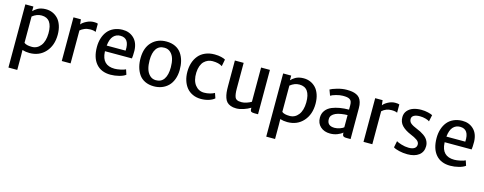

<svg xmlns="http://www.w3.org/2000/svg" viewBox="-29 -1338 5951 2359"><g transform="rotate(15 2946.5 -159.0)"><path d="M82 247.1V-556.6H184.1V-497.1Q196.3 -509.8 207.5 -519Q218.8 -528.3 238.3 -540Q257.8 -551.8 284.7 -558.1Q311.5 -564.5 343.3 -564.5Q388.2 -564.5 427.2 -548.1Q466.3 -531.7 496.8 -499.8Q527.3 -467.8 545.2 -416Q563 -364.3 563 -298.8Q563 -162.6 486.3 -77.4Q409.7 7.8 284.2 7.8Q235.8 7.8 192.9 -5.9L194.3 67.9V247.1ZM311.5 -476.6Q249.5 -476.6 194.3 -432.1V-97.7Q222.7 -72.8 293 -72.8Q360.8 -72.8 404.1 -128.4Q447.3 -184.1 448.7 -284.7Q450.7 -476.6 311.5 -476.6Z M694.3 0V-555.7H788.6L795.9 -492.2Q813.5 -517.6 860.1 -541.3Q906.7 -564.9 952.6 -564.9Q988.3 -564.9 1003.4 -558.1V-452.6Q979.5 -465.8 933.6 -465.8Q894 -465.8 861.1 -452.1Q828.1 -438.5 806.6 -418.9V0Z M1314.9 7.8Q1195.8 7.8 1131.1 -67.6Q1066.4 -143.1 1066.4 -279.3Q1066.4 -340.3 1082.8 -391.8Q1099.1 -443.4 1129.9 -481.4Q1160.6 -519.5 1208.7 -541.5Q1256.8 -563.5 1316.9 -564.5Q1404.3 -565.9 1462.4 -511Q1520.5 -456.1 1523.9 -353.5Q1523.9 -278.8 1518.6 -253.9H1175.8Q1175.8 -252.4 1176 -249.8Q1176.3 -247.1 1176.3 -245.6Q1184.6 -76.2 1344.7 -76.2Q1375 -76.2 1419.7 -85.4Q1464.4 -94.7 1483.9 -106L1504.9 -42.5Q1478 -20.5 1422.9 -6.3Q1367.7 7.8 1314.9 7.8ZM1311 -486.3Q1257.8 -486.3 1222.7 -448.5Q1187.5 -410.6 1178.7 -326.2H1418.9Q1428.7 -486.3 1311 -486.3Z M1866.2 7.8Q1801.3 7.8 1752.2 -16.1Q1703.1 -40 1674.8 -82Q1646.5 -124 1632.8 -176.3Q1619.1 -228.5 1620.1 -290Q1622.1 -420.4 1693.1 -492.4Q1764.2 -564.5 1876 -564.5Q1941.4 -564.5 1990.5 -540.5Q2039.6 -516.6 2068.1 -474.6Q2096.7 -432.6 2110.1 -380.4Q2123.5 -328.1 2122.6 -266.6Q2121.6 -201.2 2101.8 -148.7Q2082 -96.2 2047.6 -62.3Q2013.2 -28.3 1967 -10.3Q1920.9 7.8 1866.2 7.8ZM1869.1 -71.3Q1938 -69.8 1973.4 -122.3Q2008.8 -174.8 2008.8 -272Q2008.8 -333 1995.1 -379.4Q1981.4 -425.8 1950.2 -454.8Q1918.9 -483.9 1873.5 -484.4Q1804.7 -485.8 1769.3 -435.1Q1733.9 -384.3 1733.9 -288.1Q1733.9 -227.5 1747.8 -179.9Q1761.7 -132.3 1793 -102.3Q1824.2 -72.3 1869.1 -71.3Z M2218.8 -272.5Q2218.8 -334.5 2235.8 -387.2Q2252.9 -439.9 2285.9 -479.7Q2318.8 -519.5 2370.8 -542Q2422.9 -564.5 2488.8 -564.5Q2536.6 -564.5 2573.5 -555.4Q2610.4 -546.4 2626.5 -535.6L2609.4 -447.8Q2565.9 -478 2484.9 -478Q2455.6 -478 2429 -467.3Q2402.3 -456.5 2379.9 -435.1Q2357.4 -413.6 2343.5 -376.5Q2329.6 -339.4 2327.6 -291Q2324.2 -189.9 2368.4 -133.3Q2412.6 -76.7 2482.4 -76.7Q2520.5 -76.7 2556.6 -86.2Q2592.8 -95.7 2614.3 -108.4L2636.2 -45.4Q2610.8 -21.5 2564 -6.8Q2517.1 7.8 2464.8 7.8Q2406.7 7.8 2359.6 -13.7Q2312.5 -35.2 2282 -72.8Q2251.5 -110.4 2235.1 -161.4Q2218.8 -212.4 2218.8 -272.5Z M2913.6 7.8Q2871.6 7.8 2841.6 -3.9Q2811.5 -15.6 2793.5 -34.9Q2775.4 -54.2 2764.9 -85.9Q2754.4 -117.7 2750.7 -151.4Q2747.1 -185.1 2747.1 -231.4V-556.6H2858.9V-231Q2858.9 -190.9 2862.8 -164.3Q2866.7 -137.7 2873.3 -121.3Q2879.9 -105 2893.3 -96.7Q2906.7 -88.4 2921.1 -85.7Q2935.5 -83 2959.5 -83Q2988.3 -83 3024.4 -95.5Q3060.5 -107.9 3080.6 -121.1V-556.6H3192.9V7.8H3146Q3117.7 7.8 3105.5 0Q3093.3 -7.8 3093.3 -34.7V-48.8Q3056.2 -25.4 3006.1 -8.8Q2956.1 7.8 2913.6 7.8Z M3361.3 247.1V-556.6H3463.4V-497.1Q3475.6 -509.8 3486.8 -519Q3498 -528.3 3517.6 -540Q3537.1 -551.8 3564 -558.1Q3590.8 -564.5 3622.6 -564.5Q3667.5 -564.5 3706.5 -548.1Q3745.6 -531.7 3776.1 -499.8Q3806.6 -467.8 3824.5 -416Q3842.3 -364.3 3842.3 -298.8Q3842.3 -162.6 3765.6 -77.4Q3689 7.8 3563.5 7.8Q3515.1 7.8 3472.2 -5.9L3473.6 67.9V247.1ZM3590.8 -476.6Q3528.8 -476.6 3473.6 -432.1V-97.7Q3502 -72.8 3572.3 -72.8Q3640.1 -72.8 3683.3 -128.4Q3726.6 -184.1 3728 -284.7Q3730 -476.6 3590.8 -476.6Z M4108.4 7.8Q4032.7 7.8 3985.1 -34.7Q3937.5 -77.1 3937.5 -149.4Q3937.5 -202.1 3966.1 -240.7Q3994.6 -279.3 4045.4 -300.3Q4136.2 -336.4 4258.3 -336.4V-391.6Q4258.3 -420.4 4251.7 -438.2Q4245.1 -456.1 4229.2 -465.6Q4213.4 -475.1 4193.4 -478.3Q4173.3 -481.4 4141.1 -481.4Q4105.5 -481.4 4057.6 -468.3Q4009.8 -455.1 3988.8 -440.9L3961.9 -513.2Q3985.4 -527.8 4048.6 -546.4Q4111.8 -564.9 4169.4 -564.9Q4208 -564.9 4237.3 -560.3Q4266.6 -555.7 4292.5 -543.7Q4318.4 -531.7 4334.7 -512Q4351.1 -492.2 4360.6 -460.4Q4370.1 -428.7 4370.1 -385.7V7.8H4322.3Q4305.7 7.8 4297.1 6.6Q4288.6 5.4 4280.3 0.5Q4272 -4.4 4268.6 -14.9Q4265.1 -25.4 4265.1 -43V-46.9Q4240.2 -24.4 4197.8 -8.3Q4155.3 7.8 4108.4 7.8ZM4143.1 -74.2Q4176.3 -74.2 4212.4 -87.6Q4248.5 -101.1 4258.3 -112.3V-267.1Q4223.1 -267.1 4179.4 -260.3Q4135.7 -253.4 4108.9 -240.7Q4079.6 -227.1 4063.7 -208Q4047.9 -189 4047.9 -159.2Q4047.9 -74.2 4143.1 -74.2Z M4532.2 0V-555.7H4626.5L4633.8 -492.2Q4651.4 -517.6 4696 -541.3Q4740.7 -564.9 4785.2 -564.9Q4823.2 -564.9 4838.4 -558.1V-452.6Q4814.5 -465.8 4766.1 -465.8Q4694.8 -465.8 4644.5 -419.4V0Z M4911.6 -32.2 4928.2 -114.7Q4944.3 -103.5 4991.2 -88.9Q5038.1 -74.2 5085 -73.7Q5133.3 -73.2 5158.9 -90.8Q5184.6 -108.4 5184.6 -140.6Q5184.6 -156.7 5176.3 -170.7Q5168 -184.6 5150.4 -196.5Q5132.8 -208.5 5115 -217.5Q5097.2 -226.6 5069.8 -237.8Q4995.1 -269 4954.6 -311.5Q4914.1 -354 4914.6 -418.9Q4915 -466.3 4943.1 -499.8Q4971.2 -533.2 5016.1 -548.8Q5061 -564.5 5117.7 -564.5Q5163.6 -564.5 5203.9 -554.7Q5244.1 -544.9 5261.7 -535.2L5244.1 -451.7Q5230.5 -463.4 5195.1 -473.4Q5159.7 -483.4 5122.6 -483.4Q5072.8 -483.4 5046.1 -467.8Q5019.5 -452.1 5018.6 -424.8Q5017.6 -389.6 5043.5 -367.9Q5069.3 -346.2 5127 -323.2Q5152.3 -313 5173.1 -302.5Q5193.8 -292 5216.6 -276.1Q5239.3 -260.3 5254.4 -242.7Q5269.5 -225.1 5279.5 -200.7Q5289.6 -176.3 5289.6 -148.9Q5289.6 -73.7 5236.6 -33Q5183.6 7.8 5090.8 7.8Q5035.6 7.8 4984.6 -4.4Q4933.6 -16.6 4911.6 -32.2Z M5635.7 7.8Q5516.6 7.8 5451.9 -67.6Q5387.2 -143.1 5387.2 -279.3Q5387.2 -340.3 5403.6 -391.8Q5419.9 -443.4 5450.7 -481.4Q5481.4 -519.5 5529.5 -541.5Q5577.6 -563.5 5637.7 -564.5Q5725.1 -565.9 5783.2 -511Q5841.3 -456.1 5844.7 -353.5Q5844.7 -278.8 5839.4 -253.9H5496.6Q5496.6 -252.4 5496.8 -249.8Q5497.1 -247.1 5497.1 -245.6Q5505.4 -76.2 5665.5 -76.2Q5695.8 -76.2 5740.5 -85.4Q5785.2 -94.7 5804.7 -106L5825.7 -42.5Q5798.8 -20.5 5743.7 -6.3Q5688.5 7.8 5635.7 7.8ZM5631.8 -486.3Q5578.6 -486.3 5543.5 -448.5Q5508.3 -410.6 5499.5 -326.2H5739.7Q5749.5 -486.3 5631.8 -486.3Z"/></g></svg>

Font: HaufeMerriweatherSans
Style: Regular
Weight: 400
Designer: Eben Sorkin ( eben@eyebytes.com )
Foundry: Eben Sorkin
Version: Version 1.56